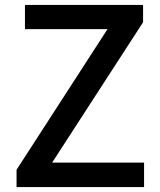

<svg xmlns="http://www.w3.org/2000/svg" viewBox="-20 -757 647 777"><path d="M47 0H563V-99H191L559 -667V-737H81V-639H415L47 -70Z"/></svg>

Font: Noto Sans CJK SC Medium
Style: Regular
Weight: 500
Designer: Ryoko NISHIZUKA 西塚涼子 (kana, bopomofo & ideographs); Paul D. Hunt (Latin, Greek & Cyrillic); Sandoll Communications 산돌커뮤니
Foundry: Adobe
Version: Version 2.004;hotconv 1.0.118;makeotfexe 2.5.65603